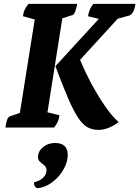

<svg xmlns="http://www.w3.org/2000/svg" viewBox="-20 -661 722 995"><path d="M490 12Q458 12 433.5 -1.5Q409 -15 385.5 -50Q362 -85 334 -149.5Q306 -214 267 -318L492 -563L436 -577Q442 -615 464 -641H682Q674 -587 648 -580L590 -564L395 -351Q422 -286 456 -223Q490 -160 526 -108.5Q562 -57 595 -28Q541 12 490 12ZM8 0Q15 -53 31 -58L83 -76L160 -560L99 -577Q101 -595 107.5 -610Q114 -625 128 -641H380Q376 -617 369.5 -601Q363 -585 356 -583L303 -566L226 -79L288 -64Q286 -46 280 -31.5Q274 -17 260 0ZM171 314Q163 308 159.5 302.5Q156 297 156 284Q186 277 203.5 260Q221 243 221 222Q221 206 210 196.5Q199 187 188 178Q177 169 177 153Q177 123 203 101.5Q229 80 265 80Q331 80 331 142Q331 171 317 201.5Q303 232 280 257Q257 282 228.5 297.5Q200 313 171 314Z"/></svg>

Font: Petrona ExtraBold
Style: Italic
Weight: 800
Italic angle: -9°
Designer: Ringo R. Seeber
Foundry: Ringo R. Seeber
Version: Version 2.001; ttfautohint (v1.8.3)